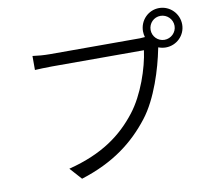

<svg xmlns="http://www.w3.org/2000/svg" viewBox="-90 -930 1180 1066"><g transform="rotate(-10 500.0 -397.5)"><path d="M806 -715C806 -753 836 -783 873 -783C910 -783 941 -753 941 -715C941 -678 910 -648 873 -648C836 -648 806 -678 806 -715ZM763 -715C763 -703 765 -692 768 -682L740 -680C696 -680 285 -680 232 -680C199 -680 162 -683 135 -687V-608C160 -609 192 -611 231 -611C285 -611 693 -611 750 -611C737 -513 689 -369 617 -277C533 -169 421 -84 228 -35L288 32C472 -26 589 -117 680 -234C759 -335 808 -498 829 -604L831 -613C844 -608 858 -605 873 -605C934 -605 984 -654 984 -715C984 -777 934 -827 873 -827C812 -827 763 -777 763 -715Z"/></g></svg>

Font: Noto Sans CJK SC DemiLight
Style: Regular
Weight: 350
Designer: Ryoko NISHIZUKA 西塚涼子 (kana, bopomofo & ideographs); Paul D. Hunt (Latin, Greek & Cyrillic); Sandoll Communications 산돌커뮤니
Foundry: Adobe
Version: Version 2.004;hotconv 1.0.118;makeotfexe 2.5.65603